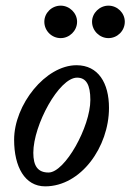

<svg xmlns="http://www.w3.org/2000/svg" viewBox="-20 -647 462 680"><path d="M195 -512C226 -512 253 -538 253 -570C253 -601 226 -627 195 -627C163 -627 137 -601 137 -570C137 -538 163 -512 195 -512ZM364 -512C396 -512 422 -538 422 -570C422 -601 396 -627 364 -627C333 -627 306 -601 306 -570C306 -538 333 -512 364 -512ZM140 13C267 13 366 -127 366 -265C366 -353 328 -416 251 -416C141 -416 30 -276 30 -152C30 -56 68 13 140 13ZM152 -36C114 -36 98 -59 98 -106C98 -204 189 -372 253 -372C285 -372 300 -347 300 -293C300 -198 210 -36 152 -36Z"/></svg>

Font: Junicode Two Beta SemiCondensed Medium
Style: Italic
Weight: 500
Width: 4
Italic angle: -10°
Version: Version 1.063